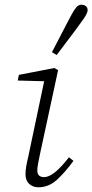

<svg xmlns="http://www.w3.org/2000/svg" viewBox="-20 -781 391 813"><path d="M88 -42Q88 -59 91 -76.5Q94 -94 100 -119L167 -437L55 -440L60 -464L210 -493L226 -484L149 -127Q145 -108 141.5 -89.5Q138 -71 138 -59Q138 -31 167 -31Q207 -31 272 -115L291 -100Q258 -54 222.5 -21Q187 12 143 12Q119 12 103.5 -2.5Q88 -17 88 -42ZM200 -560Q220 -599 242.5 -642Q265 -685 284 -721Q295 -741 304 -751Q313 -761 325 -761Q336 -761 343.5 -755Q351 -749 351 -738Q351 -723 326 -690Q304 -659 275 -621Q246 -583 220 -548Z"/></svg>

Font: Source Serif 4 SmText Light
Style: Italic
Weight: 300
Italic angle: -12°
Designer: Frank Grießhammer
Foundry: Adobe
Version: Version 4.005;hotconv 1.1.0;makeotfexe 2.6.0